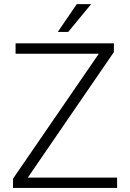

<svg xmlns="http://www.w3.org/2000/svg" viewBox="-20 -924 638 944"><path d="M43.9 0ZM116.7 -50.8H555.7V0H43.9V-45.4L465.8 -659.7H56.6V-710.9H540V-668ZM357.4 -903.8H428.2L315.4 -767.1H264.2Z"/></svg>

Font: Roboto Light
Style: Regular
Weight: 300
Designer: Google
Version: Version 2.134; 2016; ttfautohint (v1.6)